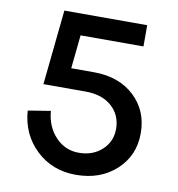

<svg xmlns="http://www.w3.org/2000/svg" viewBox="-82 -782 815 881"><g transform="rotate(10 325.5 -341.5)"><path d="M147 -708H533V-609H240L224 -453H329Q447 -453 518.5 -386Q590 -319 590 -214Q590 -110 516.5 -42.5Q443 25 329 25Q219 25 144 -46Q69 -117 61 -227L166 -244Q172 -171 216.5 -124Q261 -77 325 -77Q390 -77 432.5 -116Q475 -155 475 -214Q475 -278 430 -318.5Q385 -359 308 -359H111Z"/></g></svg>

Font: Metropolitano Medium
Style: Regular
Weight: 500
Designer: Fonts by Alex Slobzheninov & Chris M. Simpson / Changes by Cristiano Sobral
Foundry: Fonts by Alex Slobzheninov & Chris M. Simpson / Changes by Cristiano Sobral
Version: Version 1.00;August 30, 2020;FontCreator 13.0.0.2681 64-bit